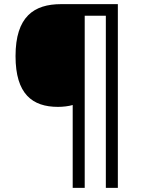

<svg xmlns="http://www.w3.org/2000/svg" viewBox="-20 -780 695 927"><path d="M549 127V-760H275C144 -760 55 -700 55 -509C55 -326 136 -264 260 -264C283 -264 311 -267 331 -273V127H389V-704H491V127Z"/></svg>

Font: Noto Sans Math
Style: Regular
Weight: 400
Designer: Monotype Design Team, Delve Withrington, Jeff Kellem
Foundry: Monotype Imaging Inc., Delve Fonts LLC
Version: Version 3.000